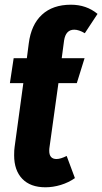

<svg xmlns="http://www.w3.org/2000/svg" viewBox="-20 -778 434 815"><path d="M252 -606 242 -531H339L306 -425H228L190 -152Q189 -147 189 -138Q189 -103 220 -103Q237 -103 263 -116L298 -22Q271 -3 238 7Q205 17 173 17Q109 17 74.5 -19Q40 -55 40 -119Q40 -142 42 -154L79 -425H22L38 -531H94L102 -593Q112 -673 158 -715.5Q204 -758 281 -758Q347 -758 394 -719L340 -637Q315 -652 295 -652Q259 -652 252 -606Z"/></svg>

Font: Fira Sans Extra Condensed
Style: Bold Italic
Weight: 700
Width: 3
Italic angle: -8°
Designer: Carrois Corporate & Edenspiekermann AG
Foundry: Carrois Corporate GbR & Edenspiekermann AG
Version: Version 4.203